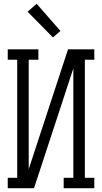

<svg xmlns="http://www.w3.org/2000/svg" viewBox="-20 -996 540 1016"><path d="M21 0V-55H71V-680H21V-735H183V-680H132V-101L340 -735H479V-680H429V-55H479V0H317V-55H368V-634L160 0ZM260 -798 126 -934 174 -976 300 -832Z"/></svg>

Font: Iosevka Slab Light
Style: Regular
Weight: 300
Monospace: yes
Designer: Belleve Invis
Foundry: Belleve Invis
Version: Version 11.1.0; ttfautohint (v1.8.3)